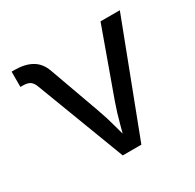

<svg xmlns="http://www.w3.org/2000/svg" viewBox="-125 -687 838 824"><g transform="rotate(-30 293.5 -275.0)"><path d="M259.8 0 93.8 -436.5Q85.9 -458 73.5 -466.1Q61 -474.1 38.6 -474.1H26.4V-549.8H41Q92.3 -549.8 126 -530.5Q159.7 -511.2 174.8 -469.2L263.7 -222.2Q282.2 -171.4 295.2 -121.6Q308.1 -71.8 322.3 -24.9H290Q304.2 -71.8 317.1 -121.8Q330.1 -171.9 348.1 -222.2L464.8 -545.9H560.5L352.1 0Z"/></g></svg>

Font: Adwaita Sans
Style: Regular
Weight: 400
Designer: Rasmus Andersson
Foundry: rsms
Version: Version 4.001;git-9221beed3